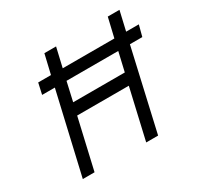

<svg xmlns="http://www.w3.org/2000/svg" viewBox="-149 -864 1062 1036"><g transform="rotate(-30 382.0 -346.0)"><path d="M247.1 -384.8H568.8L596.2 -502.9H273.9ZM122.1 -502.9V-503.9L137.2 -571.8H216.8L245.1 -691.9H317.9L290 -571.8H611.8L640.1 -691.9H712.9L685.1 -571.8H764.2L746.1 -502.9H668.9L554.2 0H480L551.8 -312H230L158.2 0H85L201.2 -502.9Z"/></g></svg>

Font: TitilliumWeb-Italic
Style: Italic
Weight: 400
Italic angle: -13°
Version: Version 1.001;PS 57.000;hotconv 1.0.70;makeotf.lib2.5.55311